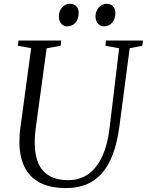

<svg xmlns="http://www.w3.org/2000/svg" viewBox="-20 -950 750 980"><path d="M642 -704 589.5 -306Q578.5 -222 555.8 -162Q533 -102 498.8 -64Q464.5 -26 419.2 -8Q374 10 318.5 10Q235.5 10 183 -18Q130.5 -46 105.2 -97.5Q80 -149 79 -219Q79 -236 79.8 -253.8Q80.5 -271.5 83 -290L139 -704L71.5 -716.5L74.5 -743H292.5L289.5 -716.5L218 -703.5L162.5 -296.5Q159.5 -274 158.2 -253.2Q157 -232.5 157.5 -213.5Q158 -159 175.2 -117.8Q192.5 -76.5 230.2 -53.5Q268 -30.5 331 -30.5Q385 -30.5 428.2 -59.5Q471.5 -88.5 500.5 -149.2Q529.5 -210 540.5 -306L588 -703.5L518 -716.5L521 -743H709.5L706.5 -716.5ZM323 -815.5Q304.5 -815.5 292.2 -829.5Q280 -843.5 280.5 -867.5Q280.5 -893 296.8 -911.8Q313 -930.5 337 -930.5Q358.5 -930.5 370.2 -917Q382 -903.5 381.5 -884Q381.5 -853 365 -834.2Q348.5 -815.5 323 -815.5ZM510.5 -815.5Q492 -815.5 479.8 -829.5Q467.5 -843.5 467.5 -867.5Q468 -893 484 -911.8Q500 -930.5 524 -930.5Q546 -930.5 557.5 -917Q569 -903.5 569 -884Q569 -853 552.5 -834.2Q536 -815.5 510.5 -815.5Z"/></svg>

Font: Merriweather 96pt Light
Style: Italic
Weight: 300
Italic angle: -7.8°
Version: Version 2.101